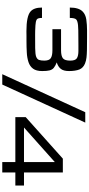

<svg xmlns="http://www.w3.org/2000/svg" viewBox="444 -1250 806 1735"><g transform="rotate(90 847.5 -383.0)"><path d="M262.2 -218.3Q127.4 -218.3 85 -254.9Q48.8 -285.6 48.8 -358.9H142.6Q142.6 -318.8 157.7 -311Q173.8 -301.8 208.5 -299.8Q223.6 -298.3 257.8 -297.4Q264.6 -296.9 294.4 -296.9Q399.4 -296.9 415.5 -297.4Q470.7 -298.3 491.2 -305.7Q514.2 -314 521.5 -330.6Q528.3 -349.6 528.3 -379.9Q528.3 -423.8 505.9 -438.5Q483.4 -453.1 435.1 -453.1H244.1V-531.2H435.1Q486.3 -531.2 507.8 -548.3Q528.3 -565.4 528.3 -614.3Q528.3 -659.2 507.3 -673.8Q485.8 -688 440.9 -688H388.7Q379.9 -687.5 311 -687.5Q262.7 -687.5 254.4 -687Q227.5 -686.5 208.5 -684.6Q170.4 -680.7 157.2 -668.9Q142.6 -656.2 142.6 -610.4H48.8Q48.8 -691.9 85 -726.6Q110.4 -752 155.8 -759.3Q205.1 -766.1 252 -766.1H288.1H323.2Q329.1 -765.6 376.5 -765.6Q424.3 -765.6 434.1 -765.1Q474.1 -764.2 499.5 -761.2Q529.8 -757.8 554.7 -747.6Q594.2 -731.4 608.4 -696.8Q622.6 -659.7 622.6 -603.5Q622.6 -554.7 603.5 -529.8Q584 -504.4 544.4 -492.2Q575.2 -480.5 593.8 -465.3Q609.9 -452.1 616.7 -427.2Q622.6 -402.8 622.6 -360.4Q622.6 -307.1 601.1 -278.3Q580.1 -249.5 541.5 -236.8Q500 -223.6 455.1 -221.7Q406.7 -218.8 353 -218.8H303.7Q298.8 -218.3 262.2 -218.3ZM994.6 -750H1088.4L744.6 0H650.9ZM1445.3 -118.2H1039.1V-211.9L1414.1 -547.4H1539.1V-196.3H1657.2V-118.2H1539.1V0H1445.3ZM1445.3 -196.3V-475.1L1132.8 -196.3Z"/></g></svg>

Font: Michroma+
Style: Regular
Weight: 400
Designer: beogot
Foundry: beogot
Version: Version